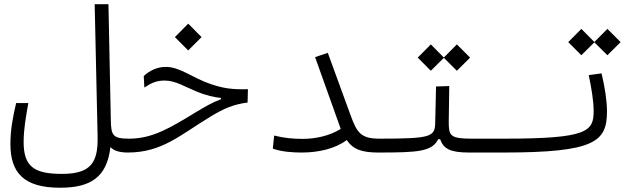

<svg xmlns="http://www.w3.org/2000/svg" viewBox="-20 -713 2970 900"><path d="M580.1 2C603.5 2 622.6 -3.9 622.6 -33.2C622.6 -58.1 610.8 -63 585.9 -63C509.3 -63 500.5 -77.6 499.5 -150.4V-149.9L488.3 -693.4H423.8L437.5 -74.2C440.4 50.8 404.8 102.1 270 102.1C138.7 102.1 90.8 66.9 90.8 -47.4C90.8 -109.9 102.1 -168.5 112.8 -230H55.7C41 -168 28.8 -106.4 28.8 -38.1C28.8 96.2 90.8 167 261.7 167C403.3 167 481.4 118.7 497.6 -23.4C513.7 -6.8 539.1 2 580.1 2Z M578.6 2C740.7 2 824.2 -80.6 970.2 -168.5C1030.8 -205.1 1076.2 -224.1 1140.6 -232.4L1142.1 -294.9C1066.9 -293 1028.3 -298.8 969.2 -318.4C880.9 -348.1 825.2 -399.4 756.8 -399.4C717.8 -399.4 680.7 -382.3 653.8 -356.4L656.7 -302.7C690.4 -325.2 715.3 -335.4 751.5 -335.4C801.8 -335.4 845.7 -307.1 897.5 -285.6C948.7 -264.2 984.9 -257.3 1015.6 -253.9V-248C975.1 -232.9 940.4 -212.4 895.5 -185.5C779.3 -114.7 695.3 -63 585.9 -63C564 -63 551.8 -52.7 551.8 -31.2C551.8 -7.3 563 2 578.6 2ZM862.3 -476.6 924.8 -539.1 862.3 -602.1 799.8 -539.1Z M1395.5 2C1472.7 2 1552.2 -16.1 1605.5 -56.6C1636.2 -10.7 1678.7 1.5 1752 2C1775.4 2 1790 -4.4 1790 -32.7C1790 -56.2 1782.7 -63 1757.8 -63C1670.9 -63 1652.8 -92.3 1623.5 -172.4L1516.6 -465.3L1457 -445.3L1577.1 -108.9C1525.9 -76.2 1458 -62 1398.9 -62C1351.6 -62 1310.1 -66.4 1265.1 -77.6L1258.8 -16.1C1303.7 -1 1352.1 2 1395.5 2Z M1752 2C1941.4 2 2004.4 -2.4 2034.2 -60.5H2043C2059.1 -15.1 2091.3 2 2179.2 2H2337.9C2361.3 2 2377 -4.9 2377 -33.2C2377 -55.2 2368.7 -63 2343.8 -63H2190.4C2088.4 -63 2083.5 -78.1 2083.5 -142.6L2085.9 -309.6L2023.9 -307.6L2020 -137.7C2018.6 -71.8 2002 -63 1757.8 -63ZM2121.6 -381.3 2183.6 -442.9 2121.6 -504.9 2060.5 -443.4 1999.5 -504.9 1938 -442.9 1999.5 -381.3 2060.5 -441.9Z M2337.9 2C2770.5 2 2825.2 -49.3 2825.2 -191.4C2825.2 -241.2 2814.9 -306.2 2799.8 -369.1L2739.7 -360.8C2752 -301.8 2762.7 -241.2 2762.7 -192.4C2762.7 -97.2 2734.9 -63 2343.8 -63C2333 -63 2325.2 -53.7 2325.2 -33.7C2325.2 -9.8 2328.6 2 2337.9 2ZM2827.1 -454.1 2889.2 -515.6 2827.1 -577.6 2766.1 -516.1 2705.1 -577.6 2643.6 -515.6 2705.1 -454.1 2766.1 -514.6Z"/></svg>

Font: Cascadia Code PL Light
Style: Regular
Weight: 300
Monospace: yes
Designer: Aaron Bell
Foundry: Saja Typeworks
Version: Version 2404.023